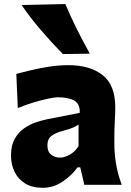

<svg xmlns="http://www.w3.org/2000/svg" viewBox="-20 -902 639 937"><path d="M189 14.6Q136.7 14.6 102.3 -6.8Q67.9 -28.3 50.8 -64.2Q33.7 -100.1 33.7 -143.1Q33.7 -191.9 51.5 -223.9Q69.3 -255.9 97.2 -275.4Q125 -294.9 155 -304.9Q185.1 -314.9 209 -319.8L369.1 -351.1Q371.1 -394.5 342.8 -410.9Q314.5 -427.2 260.7 -427.2Q247.1 -427.2 214.6 -420.4Q182.1 -413.6 142.3 -401.6Q102.5 -389.6 66.9 -374.5L59.6 -541.5Q87.4 -548.8 128.7 -558.8Q169.9 -568.8 218 -576.4Q266.1 -584 314 -584Q418.9 -584 480.7 -535.6Q542.5 -487.3 542.5 -378.4Q542.5 -350.6 540.3 -310.8Q538.1 -271 538.1 -240.2V-198.7Q538.1 -154.8 545.9 -105Q553.7 -55.2 574.2 0H391.6L371.6 -85.4H358.4Q331.5 -46.9 286.1 -16.1Q240.7 14.6 189 14.6ZM273.9 -132.8Q294.9 -132.8 320.8 -147.5Q346.7 -162.1 363.3 -189V-294.4Q354 -287.1 337.9 -279.8Q321.8 -272.5 281.2 -261.7Q254.4 -254.9 232.9 -240Q211.4 -225.1 211.4 -192.9Q211.4 -160.6 230 -146.7Q248.5 -132.8 273.9 -132.8ZM286.6 -638.2Q230.5 -695.8 179.2 -755.6Q127.9 -815.4 85.4 -877.4L298.8 -882.3Q324.2 -821.8 354.2 -761.5Q384.3 -701.2 418.5 -640.1Z"/></svg>

Font: Pinar DS1 ExtraBold
Style: Regular
Weight: 800
Designer: Amin Abedi
Version: Version 3.000